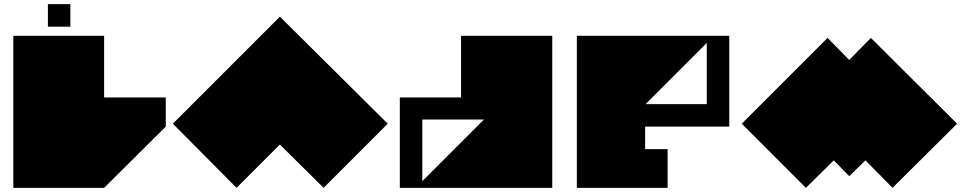

<svg xmlns="http://www.w3.org/2000/svg" viewBox="-20 -902 4642 922"><path d="M210 -774V-882H318V-774ZM44 -730H480V-434H776V-294L480 0H44Z M1324 -822 1842 -308 1534 0 1324 -208 1116 0 810 -308 1324 -822Z M2304 -328H2008V-32ZM1900 0V-434H2194V-730H2632V0Z M3080 -402H3374V-696ZM3482 -730V-294H3078V-186H3186V0H2750V-730Z M4058 -56 3984 -132 3850 0 3542 -308 3954 -720 4058 -614 4162 -720 4576 -308 4266 0 4136 -132Z"/></svg>

Font: El Pececito
Style: Regular
Weight: 400
Designer: deFharo
Foundry: deFharo
Version: El Pececito Version 1.000